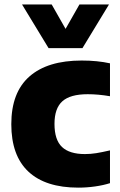

<svg xmlns="http://www.w3.org/2000/svg" viewBox="-20 -828 536 858"><path d="M30.5 -273Q30.5 -415 111.5 -486.2Q192.5 -557.5 345 -557.5Q415 -557.5 471.5 -545V-398Q419 -407 372 -407Q294 -407 258.8 -375.5Q223.5 -344 223.5 -274.5Q223.5 -203 257 -171.2Q290.5 -139.5 359.5 -139.5Q384.5 -139.5 409.8 -143.5Q435 -147.5 471.5 -156V-9.5Q441.5 0 404.8 5.2Q368 10.5 330 10.5Q183.5 10.5 107 -61Q30.5 -132.5 30.5 -273ZM335 -808H467L348.5 -613H197L78.5 -808H211L273 -699Z"/></svg>

Font: Encode Sans ExtraBold
Style: Regular
Weight: 800
Designer: Multiple Designers
Foundry: Impallari Type
Version: Version 2.000